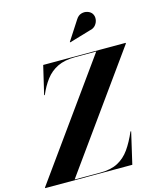

<svg xmlns="http://www.w3.org/2000/svg" viewBox="-194 -1104 1008 1205"><g transform="rotate(-15 310.0 -501.5)"><path d="M475 -884 336 -843 334 -845.5 415 -970.5Q429.5 -994 450.5 -1000Q471.5 -1006 490.8 -999.5Q510 -993 519.5 -979Q530 -963 528 -942.5Q526 -922 512.5 -905.2Q499 -888.5 475 -884ZM479 -745.5H341.5Q273 -745.5 226.8 -722.8Q180.5 -700 149.8 -659.2Q119 -618.5 96.5 -565H92L135.5 -750H671.5V-745.5L140 -4.5H307.5Q376 -4.5 421.2 -28.5Q466.5 -52.5 498 -97.2Q529.5 -142 556.5 -205H561L513.5 0H-52.5V-4.5Z"/></g></svg>

Font: Bodoni* 36pt
Style: Bold Italic
Weight: 700
Italic angle: -13°
Version: Version 2.3